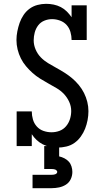

<svg xmlns="http://www.w3.org/2000/svg" viewBox="-20 -763 540 1003"><path d="M280 8Q260 8 240.5 4Q221 0 203.5 -9Q186 -18 171.5 -31.5Q157 -45 146 -62V0H67V-181H146Q146 -160 152 -139Q158 -118 172.5 -102Q187 -86 207.5 -79Q228 -72 249 -72Q271 -72 291 -79.5Q311 -87 325 -103.5Q339 -120 345.5 -141Q352 -162 352 -183Q352 -208 341.5 -231Q331 -254 314 -272Q297 -290 275.5 -302.5Q254 -315 232.5 -327Q211 -339 190 -352Q169 -365 150.5 -381.5Q132 -398 116 -417Q100 -436 89 -458Q78 -480 72 -504.5Q66 -529 66 -554Q66 -576 70.5 -599Q75 -622 82.5 -643.5Q90 -665 103 -684.5Q116 -704 134.5 -717.5Q153 -731 175.5 -737Q198 -743 221 -743Q241 -743 260.5 -739Q280 -735 297.5 -726Q315 -717 329 -703Q343 -689 354 -673V-735H433V-554H354Q354 -575 348 -596Q342 -617 328 -632.5Q314 -648 293.5 -655.5Q273 -663 252 -663Q231 -663 211.5 -655Q192 -647 179.5 -630.5Q167 -614 161.5 -593.5Q156 -573 156 -552Q156 -528 166 -504.5Q176 -481 193 -463.5Q210 -446 231.5 -433Q253 -420 275 -408Q297 -396 317.5 -383Q338 -370 357 -354Q376 -338 392 -318.5Q408 -299 419 -277Q430 -255 436 -231Q442 -207 442 -182Q442 -159 437.5 -135.5Q433 -112 424.5 -90.5Q416 -69 402 -49.5Q388 -30 369 -16.5Q350 -3 326.5 2.5Q303 8 280 8ZM150 220V150H250Q255 150 259.5 149.5Q264 149 268 147.5Q272 146 275.5 143Q279 140 279 135Q279 131 275.5 127.5Q272 124 268 122.5Q264 121 259.5 120.5Q255 120 250 120H211V0H289V54Q303 57 316.5 64Q330 71 339.5 81.5Q349 92 353.5 106.5Q358 121 358 135Q358 155 349.5 173Q341 191 324.5 201.5Q308 212 288.5 216Q269 220 250 220Z"/></svg>

Font: Iosevka Slab Medium
Style: Regular
Weight: 500
Monospace: yes
Designer: Belleve Invis
Foundry: Belleve Invis
Version: Version 11.1.1; ttfautohint (v1.8.3)